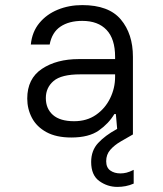

<svg xmlns="http://www.w3.org/2000/svg" viewBox="-20 -528 640 754"><path d="M260 12Q201 12 162.5 -9Q124 -30 105.5 -65Q87 -100 87 -141Q87 -219 144.5 -257.5Q202 -296 290 -296H432V-305Q432 -375 398.5 -410.5Q365 -446 303 -446Q251 -446 217.5 -423.5Q184 -401 175 -353H101Q106 -403 134.5 -437.5Q163 -472 207 -490Q251 -508 303 -508Q407 -508 454.5 -451.5Q502 -395 502 -305V0H442L435 -80H429Q407 -43 368 -15.5Q329 12 260 12ZM271 -52Q321 -52 357 -77Q393 -102 412.5 -142Q432 -182 432 -226V-236H295Q221 -236 190.5 -210Q160 -184 160 -143Q160 -101 188 -76.5Q216 -52 271 -52ZM441 206Q402 206 370 183Q338 160 338 108Q338 63 365.5 33.5Q393 4 437 -20L479 -43L502 0L455 27Q429 42 413 60.5Q397 79 397 105Q397 130 413 141.5Q429 153 453 153Q465 153 477 150Q489 147 505 139V193Q489 200 473 203Q457 206 441 206Z"/></svg>

Font: DM Mono Light
Style: Regular
Weight: 300
Designer: Colophon Foundry
Foundry: Colophon Foundry
Version: Version 1.000; ttfautohint (v1.8.2.53-6de2)